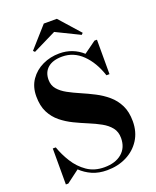

<svg xmlns="http://www.w3.org/2000/svg" viewBox="-175 -1065 955 1179"><g transform="rotate(-20 302.5 -475.0)"><path d="M300.8 -894.8 148.7 -819.8 138.9 -829.8 258.8 -964.8H344L463.9 -829.8L454.1 -819.8ZM64.2 10H48.3V-225.1H67.9Q85.7 -173.1 117.1 -123.2Q148.4 -73.2 195.6 -40.6Q242.7 -8.1 308.1 -8.1Q380.1 -8.1 422.2 -43.8Q464.4 -79.6 464.4 -142.6Q464.4 -183.3 442.6 -210.7Q420.9 -238 385 -257.9Q349.1 -277.8 306.3 -295.4Q263.4 -313 220.6 -333.7Q177.7 -354.5 141.8 -383.5Q106 -412.6 84.2 -455.2Q62.5 -497.8 62.5 -560.1Q62.5 -622.6 93.5 -667.4Q124.5 -712.2 175.2 -736.1Q225.8 -760 284.7 -760Q329.6 -760 367.4 -745.2Q405.3 -730.5 436 -702.6L515.6 -760H531.7V-534.9H511.7Q481.7 -626.5 425.4 -681.2Q369.1 -735.8 294.4 -735.8Q233.6 -735.8 200.8 -707.9Q168 -679.9 168 -629.9Q168 -593.5 189.6 -568.1Q211.2 -542.7 246.8 -523.3Q282.5 -503.9 325.1 -485.6Q367.7 -467.3 410.3 -445.4Q452.9 -423.6 488.5 -393.3Q524.2 -363 545.8 -319.7Q567.4 -276.4 567.4 -214.8Q567.4 -145 534.3 -93.4Q501.2 -41.7 444.6 -13.4Q387.9 14.9 317.4 14.9Q262.9 14.9 220.9 -3.5Q179 -22 147.5 -52.5Z"/></g></svg>

Font: Bodoni* 11
Style: Bold
Weight: 700
Version: Version 2.000; ttfautohint (v1.8.1)